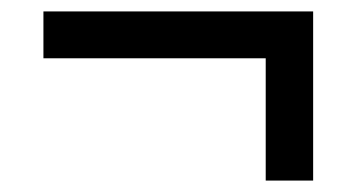

<svg xmlns="http://www.w3.org/2000/svg" viewBox="-20 -523 624 336"><path d="M528 -207H445V-421H56V-503H528Z"/></svg>

Font: Reclame
Style: Regular
Weight: 400
Designer: Peter Wiegel
Foundry: Peter Wiegel
Version: Version 1.000